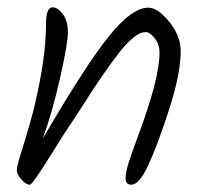

<svg xmlns="http://www.w3.org/2000/svg" viewBox="-20 -523 561 526"><path d="M386 -502Q412 -502 443.5 -463.5Q475 -425 475 -383Q475 -320 442.5 -220.5Q410 -121 385.5 -69Q361 -17 340 -17Q324 -17 324 -34Q324 -51 332.5 -77.5Q341 -104 358 -150Q417 -307 417 -379Q417 -402 403.5 -418.5Q390 -435 380.5 -435Q371 -435 363 -431.5Q355 -428 345.5 -420Q336 -412 327.5 -403.5Q319 -395 306.5 -379Q294 -363 285 -350.5Q276 -338 260.5 -315.5Q245 -293 235 -278Q195 -215 175 -185.5Q155 -156 126 -109Q69 -17 62 -17Q51 -17 38.5 -31.5Q26 -46 26 -56Q26 -66 34 -92Q67 -198 76 -239Q106 -367 106 -456Q106 -503 124 -503Q138 -503 152 -484.5Q166 -466 166 -435Q166 -404 144.5 -309Q123 -214 97 -143Q213 -342 277 -422Q341 -502 386 -502Z"/></svg>

Font: Kalam Light
Style: Regular
Weight: 300
Version: Version 2.001;PS 1.0;hotconv 1.0.79;makeotf.lib2.5.61930; tt